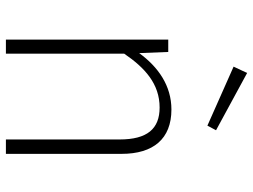

<svg xmlns="http://www.w3.org/2000/svg" viewBox="-126 -752 878 667"><g transform="rotate(90 313.5 -419.0)"><path d="M433 -730 234 -838 212 -791 417 -700ZM361 -575C278 -575 213 -529 165 -463L161 -564H118V0H167V-411C216 -483 272 -534 354 -534C428 -534 465 -491 465 -395V0H515V-402C515 -512 463 -575 361 -575Z"/></g></svg>

Font: Glow Sans SC Normal Light
Style: Regular
Weight: 300
Designer: Ryoko NISHIZUKA (kana, bopomofo & ideographs); Paul D. Hunt (Latin, Greek & Cyrillic); Sandoll Communications, Soo-young
Version: Version 0.93